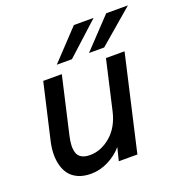

<svg xmlns="http://www.w3.org/2000/svg" viewBox="-127 -802 880 924"><g transform="rotate(-20 313.5 -339.5)"><path d="M208 -538.6 350.6 -689.9H451.7L285.6 -538.6ZM373 -538.6 516.1 -689.9H627.4L450.7 -538.6ZM185.1 11.2Q147.9 11.2 120.4 -0.7Q92.8 -12.7 76.9 -33Q61 -53.2 53.5 -80.8Q45.9 -108.4 46.4 -139.4Q46.9 -170.4 54.7 -204.1L120.1 -487.8H215.3L148.4 -196.3Q142.6 -170.4 141.6 -150.4Q140.6 -130.4 145.8 -112.5Q150.9 -94.7 167.2 -85Q183.6 -75.2 210.4 -75.2Q267.1 -75.2 316.4 -117.2Q365.7 -159.2 383.3 -234.4L441.4 -487.8H536.6L424.8 0H329.6L346.2 -66.9Q317.4 -32.7 273.9 -10.7Q230.5 11.2 185.1 11.2Z"/></g></svg>

Font: HK Grotesk Medium Italic
Style: Regular
Weight: 500
Italic angle: -13°
Designer: Alfredo Marco Pradil and Stefan Peev
Foundry: Hanken Design Co.
Version: Version 1.000;PS 001.000;hotconv 1.0.88;makeotf.lib2.5.64775